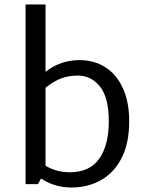

<svg xmlns="http://www.w3.org/2000/svg" viewBox="-20 -820 643 856"><path d="M556 -279Q556 -182 522.5 -116Q489 -50 430.5 -17Q372 16 298 16Q224 16 163 -24L149 1H94V-800H183V-500Q250 -552 334 -552Q400 -552 450 -520Q500 -488 528 -426.5Q556 -365 556 -279ZM465 -279Q465 -386 425.5 -434.5Q386 -483 328 -483Q285 -483 252.5 -470.5Q220 -458 183 -429V-81Q232 -52 291 -52Q380 -52 422.5 -112.5Q465 -173 465 -279Z"/></svg>

Font: Martel Sans
Style: Regular
Weight: 400
Designer: Dan Reynolds and Mathieu Réguer
Foundry: Dan Reynolds and Mathieu Réguer
Version: Version 1.002; ttfautohint (v1.1) -l 5 -r 5 -G 72 -x 0 -D la